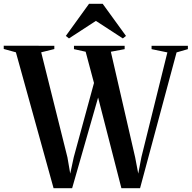

<svg xmlns="http://www.w3.org/2000/svg" viewBox="-40 -982 1001 1002"><path d="M-20.5 -726.5V-743.5L243.5 -743V-726L175 -709L312 -160.5L326.5 -76L345 -162L450.5 -549L407 -712L346 -725.5V-743H610.5V-725.5L538.5 -712L665.5 -160L681.5 -76L698 -162L833.5 -708.5L751 -725.5V-743H940.5V-725.5L881.5 -708.5L691 0H593.5L472 -473L336.5 0H239.5L43 -709ZM320 -781.5 303.5 -794.5 424.5 -962H496L617.5 -794.5L601 -781.5L460.5 -873Z"/></svg>

Font: Merriweather 144pt SemiBold
Style: Regular
Weight: 600
Version: Version 2.100